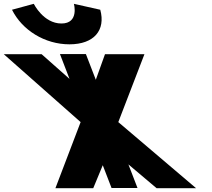

<svg xmlns="http://www.w3.org/2000/svg" viewBox="-229 -986 1108 1005"><path d="M157.8 -966C157.8 -966 186.5 -863 92.5 -863C-1.5 -863 -52.2 -966 -52.2 -966L-166.2 -935C-113 -828 5.5 -754 134.5 -754C263.5 -754 325 -828 295.8 -935ZM797.2 -1 390.2 -346.9 527 -702.2H320.5L272.5 -568.5L220.6 -703H84.8L134.9 -573L-11 -702.2H-209.1L193 -346.9L61.1 -1H259.1L308.9 -121.2L354.9 -1.8H490.8L443.1 -125.5L590.6 -1Z"/></svg>

Font: Hussar
Style: BdOpOblFour
Weight: 700
Foundry: Cannot Into Space Fonts
Version: Version 2.00